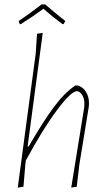

<svg xmlns="http://www.w3.org/2000/svg" viewBox="-20 -852 486 876"><path d="M70 -742 65 -756Q102 -780 170 -832H186Q238 -787 278 -756L270 -742H265Q225 -771 178 -812Q131 -777 75 -742ZM335 -462Q359 -455 373 -431.5Q387 -408 386 -377L385 -364L342 -101L330 0L305 4L364 -361L365 -376Q366 -401 355 -418.5Q344 -436 331 -436Q305 -436 241 -351Q177 -266 98 -120L96 -106L87 0L61 4L143 -608L149 -698L175 -702L106 -184H111Q175 -295 225 -362.5Q275 -430 324 -462Z"/></svg>

Font: Alegreya Sans SC Thin
Style: Italic
Weight: 100
Italic angle: -7°
Designer: Juan Pablo del Peral
Foundry: Huerta Tipografica
Version: Version 2.007